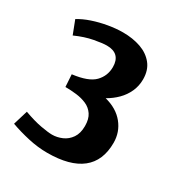

<svg xmlns="http://www.w3.org/2000/svg" viewBox="-154 -742 820 868"><g transform="rotate(30 256.5 -308.5)"><path d="M214 13Q165 13 114 1.5Q63 -10 19 -26L42 -102Q94 -83 133 -76Q172 -69 192 -69Q218 -69 243.5 -80Q269 -91 285.5 -115Q302 -139 302 -177Q302 -214 287 -236Q272 -258 248 -268.5Q224 -279 195 -282.5Q166 -286 137 -286L133 -350Q215 -360 246.5 -392.5Q278 -425 278 -471Q278 -506 260 -524Q242 -542 206 -542Q184 -542 141 -534Q98 -526 49 -504L22 -574Q49 -591 86 -603.5Q123 -616 163.5 -623Q204 -630 240 -630Q291 -630 332.5 -615.5Q374 -601 399 -570Q424 -539 424 -491Q424 -457 410.5 -427Q397 -397 373.5 -373.5Q350 -350 320 -333Q383 -317 417.5 -274.5Q452 -232 452 -176Q452 -82 392 -34.5Q332 13 214 13Z"/></g></svg>

Font: Manuale ExtraBold
Style: Regular
Weight: 800
Version: Version 1.002